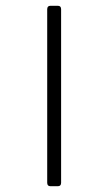

<svg xmlns="http://www.w3.org/2000/svg" viewBox="-20 -643 326 663"><path d="M143 -12V-611Q143 -623 154 -623H180Q191 -623 191 -611V-12Q191 0 180 0H154Q143 0 143 -12Z"/></svg>

Font: Rajdhani
Style: Regular
Weight: 400
Designer: Satya Rajpurohit, Jyotish Sonowal
Foundry: Indian Type Foundry
Version: Version 1.201;PS 1.0;hotconv 1.0.78;makeotf.lib2.5.61930; tt